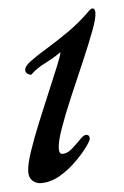

<svg xmlns="http://www.w3.org/2000/svg" viewBox="-43 -511 360 556"><g transform="rotate(-5 137.5 -232.5)"><path d="M254 -465Q254 -449 240 -412Q226 -375 205 -326.5Q184 -278 163 -229Q142 -180 128 -140.5Q114 -101 114 -81Q114 -66 124 -66Q138 -66 152 -78.5Q166 -91 177.5 -103Q189 -115 196 -115Q206 -115 206 -103Q206 -98 193 -80Q180 -62 158.5 -40.5Q137 -19 110 -3Q83 13 54 13Q41 13 30.5 4Q20 -5 20 -22Q20 -42 32.5 -79.5Q45 -117 63.5 -162Q82 -207 100 -249.5Q118 -292 130.5 -322.5Q143 -353 143 -360Q124 -346 97 -332.5Q70 -319 53 -302Q47 -303 42 -306.5Q37 -310 37 -317Q37 -328 56 -342Q75 -356 105.5 -374.5Q136 -393 170.5 -417Q205 -441 236 -472Q242 -478 246 -478Q254 -478 254 -465Z"/></g></svg>

Font: Sedan
Style: Italic
Weight: 400
Italic angle: -13.8°
Designer: Sebastian Salazar
Foundry: Sebastian Salazar
Version: Version 1.100; ttfautohint (v1.8.4.7-5d5b)